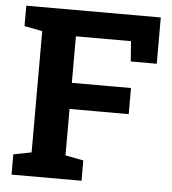

<svg xmlns="http://www.w3.org/2000/svg" viewBox="-51 -758 721 805"><g transform="rotate(5 309.0 -355.5)"><path d="M27.3 0V-85.4L103 -100.1V-610.4L27.3 -625V-710.9H593.3V-516.1H483.9L477.5 -601.1H245.6V-405.3H494.6V-295.4H245.6V-100.1L321.8 -85.4V0Z"/></g></svg>

Font: Roboto Slab LO
Style: Bold
Weight: 700
Designer: Google
Version: Version 2.000